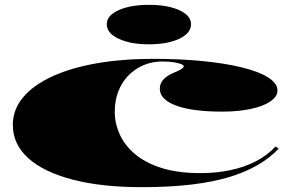

<svg xmlns="http://www.w3.org/2000/svg" viewBox="-20 -758 1210 793"><path d="M565 15Q400 15 280.5 -16Q161 -47 97 -104.5Q33 -162 33 -242Q33 -305 75 -355.5Q117 -406 195 -442Q273 -478 379 -496.5Q485 -515 614 -515Q721 -515 814 -506Q907 -497 977.5 -480Q1048 -463 1087 -438.5Q1126 -414 1126 -384Q1126 -359 1096.5 -339Q1067 -319 1015.5 -308Q964 -297 898 -297Q774 -297 707 -322Q640 -347 640 -392Q640 -412 653.5 -428Q667 -444 692 -455Q739 -474 739 -484Q739 -489 727.5 -493.5Q716 -498 696 -501Q676 -504 650 -504Q608 -504 572 -488.5Q536 -473 509.5 -445.5Q483 -418 468.5 -380Q454 -342 454 -296Q454 -249 474 -204Q494 -159 536.5 -122.5Q579 -86 646.5 -64.5Q714 -43 808 -43Q873 -43 930.5 -55Q988 -67 1036 -91.5Q1084 -116 1118 -153L1131 -144Q1095 -106 1044.5 -76.5Q994 -47 926 -26.5Q858 -6 768.5 4.5Q679 15 565 15ZM595 -738Q672 -738 720.5 -716Q769 -694 769 -658Q769 -621 720.5 -598Q672 -575 595 -575Q519 -575 470 -598Q421 -621 421 -658Q421 -694 470 -716Q519 -738 595 -738Z"/></svg>

Font: Kalnia Expanded SemiBold
Style: Regular
Weight: 600
Width: 7
Designer: Frida Medrano
Foundry: Frida Medrano
Version: Version 1.105